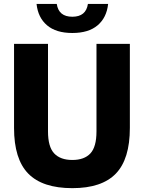

<svg xmlns="http://www.w3.org/2000/svg" viewBox="-20 -968 748 998"><path d="M356 10Q201 10 127 -65.5Q53 -141 53 -303V-740H229.5V-285Q229.5 -204.5 261.8 -170.5Q294 -136.5 356 -136.5Q418 -136.5 449.8 -170.5Q481.5 -204.5 481.5 -285V-740H655V-303Q655 -141 582 -65.5Q509 10 356 10ZM356 -796.5Q271.5 -796.5 224.5 -836.5Q177.5 -876.5 170 -947.5H275Q285 -881 356 -881Q427 -881 437 -947.5H542Q534.5 -876.5 487.5 -836.5Q440.5 -796.5 356 -796.5Z"/></svg>

Font: Encode Sans Semi Condensed ExtraBold
Style: Regular
Weight: 800
Width: 4
Designer: Multiple Designers
Foundry: Impallari Type
Version: Version 3.000; ttfautohint (v1.8.3) -l 8 -r 50 -G 200 -x 14 